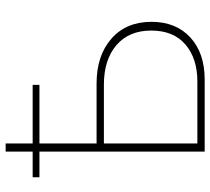

<svg xmlns="http://www.w3.org/2000/svg" viewBox="-52 -678 730 666"><g transform="rotate(-90 313.0 -345.0)"><path d="M148.4 -25.4H363.3Q443.4 -25.4 491.7 -66.9Q540 -108.4 540 -185.5Q540 -262.7 489.3 -306.2Q438.5 -349.6 352.5 -349.6H148.4ZM31.2 -573.2V-596.7H120.1V-690.4H148.4V-596.7H351.6V-573.2H148.4V-375H356.4Q453.1 -375 511.7 -323.7Q570.3 -272.5 570.3 -184.6Q570.3 -99.6 516.1 -49.8Q461.9 0 370.1 0H120.1V-573.2Z"/></g></svg>

Font: Gothic A1 Thin
Style: Regular
Weight: 250
Designer: HanYang I&C Co.,Ltd.
Foundry: HanYang I&C Co.,Ltd.
Version: Version 2.50